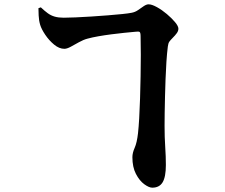

<svg xmlns="http://www.w3.org/2000/svg" viewBox="-20 -811 1040 889"><path d="M631 -642Q631 -660 626.5 -663Q622 -666 607 -664Q584 -662 555 -659Q526 -656 495 -652Q464 -648 435.5 -643Q407 -638 385 -632Q366 -627 345.5 -615.5Q325 -604 307.5 -594.5Q290 -585 278 -585Q254 -585 230.5 -604.5Q207 -624 189.5 -650Q172 -676 166 -696Q160 -716 159 -739.5Q158 -763 158 -773L169 -777Q187 -760 201.5 -749.5Q216 -739 233.5 -734Q251 -729 275 -729Q296 -729 330 -730.5Q364 -732 403 -734.5Q442 -737 479.5 -740Q517 -743 546.5 -746Q576 -749 590 -752Q606 -755 619.5 -764.5Q633 -774 645.5 -782.5Q658 -791 668 -791Q683 -791 706.5 -778Q730 -765 752.5 -746Q775 -727 790.5 -708.5Q806 -690 806 -678Q806 -668 799 -658Q792 -648 778 -634Q769 -625 764 -618Q759 -611 757 -595Q753 -563 750.5 -524Q748 -485 746.5 -444Q745 -403 744 -363Q743 -323 742.5 -288.5Q742 -254 742 -228Q742 -175 745 -131Q748 -87 748 -47Q748 8 733 33Q718 58 685 58Q670 58 648 42Q626 26 609.5 -5.5Q593 -37 593 -83Q593 -103 603.5 -126.5Q614 -150 619 -194Q622 -221 624.5 -263Q627 -305 628.5 -355.5Q630 -406 631 -457.5Q632 -509 632 -557Q632 -605 631 -642Z"/></svg>

Font: Noto Serif JP ExtraLight Black
Style: Regular
Weight: 900
Version: Version 2.003-H1;hotconv 1.1.1;makeotfexe 2.6.0